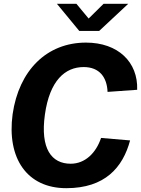

<svg xmlns="http://www.w3.org/2000/svg" viewBox="-20 -975 738 1005"><path d="M430 -752C225 -752 79 -607 46 -377C15 -147 121 10 327 10C530 10 623 -99 661 -240L509 -253C483 -175 426 -118 350 -118C250 -118 190 -196 215 -375C240 -554 321 -624 418 -624C501 -624 540 -570 543 -494L698 -505C703 -650 598 -752 430 -752ZM444 -878 380 -955H278L395 -813H499L651 -955H522Z"/></svg>

Font: Cheyenne Sans
Style: Bold Italic
Weight: 700
Italic angle: -8.13011°
Designer: The Public Sans project authors (U.S. Web Design System), Libre Franklin designed by Pablo Impallari and Rodrigo Fuenzal
Foundry: The Cheyenne Sans Project Authors
Version: Version 2.007